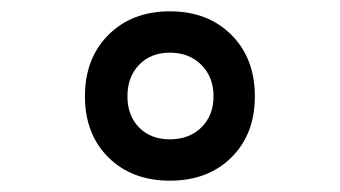

<svg xmlns="http://www.w3.org/2000/svg" viewBox="-20 -712 600 339"><path d="M280 -393Q213 -393 171.5 -434Q130 -475 130 -542Q130 -609 171.5 -650.5Q213 -692 280 -692Q347 -692 388.5 -650.5Q430 -609 430 -542Q430 -475 388.5 -434Q347 -393 280 -393ZM280 -466Q314 -466 335.5 -487Q357 -508 357 -542Q357 -576 335.5 -597.5Q314 -619 280 -619Q246 -619 225.5 -597.5Q205 -576 205 -542Q205 -508 225.5 -487Q246 -466 280 -466Z"/></svg>

Font: Titillium Web
Style: Bold
Weight: 700
Designer: Mohamed Gaber, Accademia di Belle Arti di Urbino
Foundry: Kief Type Foundry, Accademia di Belle Arti di Urbino
Version: Version 3.000